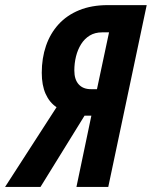

<svg xmlns="http://www.w3.org/2000/svg" viewBox="-81 -734 596 754"><path d="M-61 0 141.1 -313Q113.3 -331.5 98.1 -365.5Q83 -399.4 83 -448.2Q83 -505.4 99.6 -554Q116.2 -602.5 148.9 -638.4Q181.6 -674.3 230.2 -694.1Q278.8 -713.9 342.8 -713.9H495.1L344.2 0H219.2L277.8 -279.8H251L78.1 0ZM275.9 -383.8H299.8L347.2 -606.9H319.8Q292 -606.9 271.5 -594.5Q251 -582 237.5 -560.5Q224.1 -539.1 217.5 -512.5Q210.9 -485.8 210.9 -457Q210.9 -421.9 228 -402.8Q245.1 -383.8 275.9 -383.8Z"/></svg>

Font: Open Sans Condensed
Style: Italic
Weight: 400
Width: 3
Italic angle: -12°
Designer: Monotype Design Team
Foundry: Monotype Imaging Inc.
Version: Version 3.000